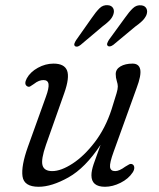

<svg xmlns="http://www.w3.org/2000/svg" viewBox="-20 -706 608 735"><path d="M487 -77Q493.5 -73.5 494 -64.8Q494.5 -56 488 -46Q472 -21.5 441.5 -6.2Q411 9 382 9Q330 9 330 -35Q330 -52.5 338.5 -77.8Q347 -103 365 -151.5Q306.5 -63 242.2 -27Q178 9 128 9Q72 9 66.2 -30.8Q60.5 -70.5 87 -144.5L155.5 -335Q168 -369 165.8 -384.2Q163.5 -399.5 146.5 -399.5Q138 -399.5 129.2 -396.2Q120.5 -393 109 -384Q101 -378.5 95.5 -375.2Q90 -372 83.5 -376Q71 -384 82.5 -406Q96 -430.5 125 -446.5Q154 -462.5 185 -462.5Q226.5 -462.5 236.8 -435.8Q247 -409 226 -349.5L156 -151.5Q136.5 -95.5 142.8 -73.2Q149 -51 180 -51Q213.5 -51 257.8 -79.8Q302 -108.5 342.8 -161.8Q383.5 -215 407 -287Q421.5 -333 426.2 -349Q431 -365 431 -375Q431 -384 427 -396.2Q423 -408.5 423 -422.5Q423 -441 441.2 -451.8Q459.5 -462.5 487.5 -462.5Q512 -462.5 516.8 -440.2Q521.5 -418 503 -369L415 -125Q399.5 -82.5 401.2 -66.8Q403 -51 421 -51Q436.5 -51 459.5 -68Q468 -73.5 474.5 -76.8Q481 -80 487 -77ZM331 -637Q347 -660.5 360.8 -674.2Q374.5 -688 393.5 -686Q407 -685 413 -674.8Q419 -664.5 413.5 -649.5Q409 -637 398 -626.2Q387 -615.5 372 -604.5L288.5 -534Q274.5 -523 266.5 -530Q263 -533.5 265 -539.5Q267 -545.5 271.5 -552.5ZM458.5 -638Q474.5 -661 488.8 -674.5Q503 -688 521.5 -685.5Q535 -684 540.5 -673.5Q546 -663 540.5 -648.5Q535 -636 523.8 -625.2Q512.5 -614.5 497.5 -604L414 -534.5Q399.5 -524 392 -531Q388.5 -535 390.8 -541Q393 -547 397 -553.5Z"/></svg>

Font: Fraunces 9pt SuperSoft Light
Style: Italic
Weight: 300
Italic angle: -16°
Version: Version 1.000;[b76b70a41]